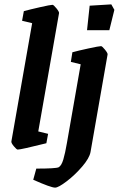

<svg xmlns="http://www.w3.org/2000/svg" viewBox="-20 -675 543 878"><path d="M32 -28 127 -569 81 -580 89 -624Q114 -631 162.5 -642Q211 -653 220 -653Q225 -653 238 -637Q251 -621 250 -615L155 -74L200 -63L192 -20Q76 9 61 9Q56 9 43.5 -6Q31 -21 32 -28ZM132 147 146 96Q234 96 248 90Q261 83 269.5 54.5Q278 26 286 -21L349 -381L304 -392L311 -436Q336 -443 384.5 -453.5Q433 -464 442 -464Q447 -464 460 -448Q473 -432 472 -426L394 20Q389 48 356 86.5Q323 125 285 154Q247 183 232 183Q213 183 132 147ZM390 -649 489 -655 503 -630 480 -537H378Z"/></svg>

Font: Grenze SemiBold
Style: Italic
Weight: 600
Italic angle: -10°
Designer: Renata Polastri
Foundry: Omnibus-Type
Version: Version 1.002; ttfautohint (v1.8)